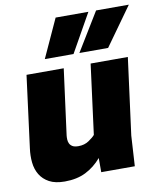

<svg xmlns="http://www.w3.org/2000/svg" viewBox="-87 -850 789 935"><g transform="rotate(-10 307.0 -383.0)"><path d="M414 -780 307 -590H165L252 -780ZM614 -780 478 -590H336L452 -780ZM248 -530 205 -205Q204 -196 204.5 -185Q205 -174 209.5 -165Q214 -156 224 -150Q234 -144 253 -144Q283 -144 305 -159Q327 -174 336 -185L381 -530H565L515 -150L506 0H340V-70Q306 -30 262 -8Q218 14 158 14Q111 14 81.5 -2Q52 -18 36 -44.5Q20 -71 16.5 -105Q13 -139 18 -175L64 -530Z"/></g></svg>

Font: Tanohe Sans Black
Style: Italic
Weight: 900
Designer: Village Type and Design LLC & Cristiano Sobral
Foundry: Cooper Hewitt Smithsonian Design Museum
Version: Version 1.00;January 12, 2020;FontCreator 12.0.0.2547 64-bit